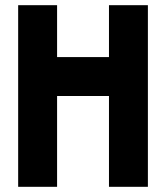

<svg xmlns="http://www.w3.org/2000/svg" viewBox="-20 -720 640 740"><path d="M50 0H200V-700H50ZM100 -350H500V-500H100ZM400 0H550V-700H400Z"/></svg>

Font: Millimetre
Style: Bold
Weight: 800
Designer: Jérémy Landes
Version: Version 1.0